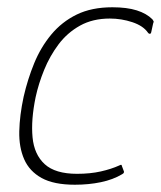

<svg xmlns="http://www.w3.org/2000/svg" viewBox="-20 -503 443 528"><path d="M186 5Q128 5 94.5 -13.5Q61 -32 46.5 -65Q32 -98 33 -142Q34 -186 45 -237Q56 -285 74 -329Q92 -373 121 -408Q150 -443 191 -463Q232 -483 289 -483Q329 -483 356 -474.5Q383 -466 399 -450Q402 -446 402.5 -444.5Q403 -443 401 -438L396 -415Q395 -410 392 -410Q389 -410 387 -413Q374 -432 344 -442Q314 -452 282 -452Q235 -452 200 -432.5Q165 -413 141 -381Q117 -349 101.5 -311Q86 -273 78 -236Q65 -173 69.5 -125.5Q74 -78 103 -51.5Q132 -25 192 -25Q228 -25 257 -31.5Q286 -38 308 -48Q315 -52 315 -47L321 -31Q321 -28 319.5 -26.5Q318 -25 316 -24Q291 -9 257.5 -2Q224 5 186 5Z"/></svg>

Font: Glory Thin Thin
Style: Italic
Weight: 250
Italic angle: -12°
Version: Version 1.011